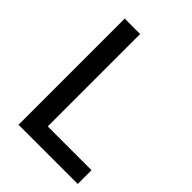

<svg xmlns="http://www.w3.org/2000/svg" viewBox="-201 -783 879 879"><g transform="rotate(45 238.0 -343.5)"><path d="M80.7 0V-687.4H180.7V-89.2H464V0Z"/></g></svg>

Font: TitilliumWeb ExtraLight
Style: Regular
Weight: 400
Designer: Mohamed Gaber, Accademia di Belle Arti di Urbino and others
Foundry: Kief Type Foundry, Accademia di Belle Arti di Urbino and others
Version: Version 3.000; ttfautohint (v1.8.2)